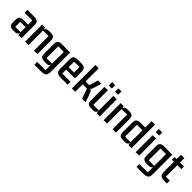

<svg xmlns="http://www.w3.org/2000/svg" viewBox="331 -2188 3899 3899"><g transform="rotate(45 2280.5 -238.5)"><path d="M196 8H146Q86 8 58 -16.5Q30 -41 30 -101V-173Q30 -238 59 -263Q88 -288 157 -288H293V-216H138Q127 -216 127 -206V-83Q127 -72 138 -72H281V-398Q281 -408 270 -408H60V-491H250Q320 -492 350.5 -465Q381 -438 381 -371V0H292L281 -72L287 -91Q287 -43 266 -17.5Q245 8 196 8Z M665 -498H721Q782 -498 809.5 -474Q837 -450 837 -389V0H739V-407Q739 -418 728 -418H590Q579 -418 579 -407L580 0H482L481 -490H568L579 -418L571 -399Q571 -448 593.5 -473Q616 -498 665 -498Z M1185 -83V-421L1197 -409L1036 -411Q1025 -411 1025 -400V-83Q1025 -72 1036 -72H1175Q1185 -72 1185 -83ZM1175 116Q1185 116 1185 105V-72L1191 -91Q1191 -43 1170 -17.5Q1149 8 1099 8H1044Q984 8 956 -16.5Q928 -41 928 -101V-378Q928 -443 957 -468.5Q986 -494 1055 -493L1284 -490V75Q1284 142 1251.5 170Q1219 198 1146 198H946V116Z M1713 6H1513Q1440 6 1407.5 -22.5Q1375 -51 1375 -117V-380Q1375 -448 1403 -473Q1431 -498 1500 -498H1598Q1667 -498 1696 -473Q1725 -448 1725 -380V-189H1462V-260H1628V-407Q1628 -418 1617 -418H1484Q1474 -418 1474 -407V-88Q1474 -77 1484 -77H1713Z M1922 0H1825V-675H1922ZM2008 -244H1890V-297H2019Q2027 -297 2030 -308L2086 -490H2183L2137 -340Q2125 -298 2112 -277.5Q2099 -257 2076 -250.5Q2053 -244 2008 -244ZM2037 -215H1890V-267H2028Q2073 -267 2096.5 -260Q2120 -253 2133 -232.5Q2146 -212 2160 -171L2221 0H2120L2049 -204Q2047 -210 2045 -212.5Q2043 -215 2037 -215Z M2443 8H2387Q2327 8 2298.5 -16.5Q2270 -41 2270 -101V-490H2369V-83Q2369 -72 2379 -72H2529L2528 -490H2626L2627 0H2540L2529 -72L2535 -91Q2535 -43 2513.5 -17.5Q2492 8 2443 8ZM2401 -573H2313V-670H2401ZM2581 -573H2493V-670H2581Z M2921 -498H2977Q3038 -498 3065.5 -474Q3093 -450 3093 -389V0H2995V-407Q2995 -418 2984 -418H2846Q2835 -418 2835 -407L2836 0H2738L2737 -490H2824L2835 -418L2827 -399Q2827 -448 2849.5 -473Q2872 -498 2921 -498Z M3441 -675H3540V0H3453L3441 -72L3447 -91Q3447 -43 3426 -17.5Q3405 8 3355 8H3300Q3240 8 3212 -16.5Q3184 -41 3184 -101V-378Q3184 -443 3213 -468Q3242 -493 3311 -493L3441 -492ZM3441 -83V-424L3453 -412L3292 -414Q3281 -414 3281 -403V-83Q3281 -72 3292 -72H3431Q3441 -72 3441 -83Z M3756 0H3657V-490H3756ZM3756 -577H3657V-667H3756Z M4120 -83V-421L4132 -409L3971 -411Q3960 -411 3960 -400V-83Q3960 -72 3971 -72H4110Q4120 -72 4120 -83ZM4110 116Q4120 116 4120 105V-72L4126 -91Q4126 -43 4105 -17.5Q4084 8 4034 8H3979Q3919 8 3891 -16.5Q3863 -41 3863 -101V-378Q3863 -443 3892 -468.5Q3921 -494 3990 -493L4219 -490V75Q4219 142 4186.5 170Q4154 198 4081 198H3881V116Z M4556 -490V-413H4432L4442 -423V-93Q4442 -83 4453 -83H4556V0H4482Q4409 0 4376.5 -28Q4344 -56 4344 -123V-423L4354 -413H4287V-490H4354L4344 -480V-615H4442V-480L4432 -490Z"/></g></svg>

Font: Gemunu Libre ExtraLight SemiBold
Style: Regular
Weight: 600
Version: Version 1.100